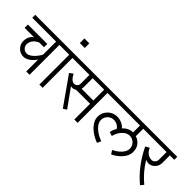

<svg xmlns="http://www.w3.org/2000/svg" viewBox="49 -1793 2690 2690"><g transform="rotate(45 1394.0 -448.0)"><path d="M-12.7 -591.8V-650.4H635.7V-591.8H525.4V0H460V-234.4Q420.9 -179.7 375 -148.4Q329.1 -117.2 285.2 -117.2Q219.7 -117.2 174.3 -162.6Q128.9 -208 128.9 -273.4Q128.9 -320.3 147.5 -358.4Q166 -396.5 200.2 -416H11.7V-481.4H395.5V-416H304.7Q254.9 -397.5 224.1 -358.9Q193.4 -320.3 193.4 -273.4Q193.4 -235.4 220.2 -208.5Q247.1 -181.6 285.2 -181.6Q326.2 -181.6 373 -222.2Q419.9 -262.7 460 -332V-591.8Z M609.4 -591.8V-650.4H895.5V-591.8H784.2V0H719.7V-591.8Z M709 -812.5V-903.3H806.6V-812.5Z M869.1 -591.8V-650.4H1587.9V-591.8H1477.5V0H1412.1V-312.5H1134.8Q1108.4 -293 1074.2 -293Q1066.4 -293 1059.1 -294.9Q1051.8 -296.9 1047.9 -298.8L1243.2 -26.4L1191.4 6.8L898.4 -409.2L951.2 -448.2Q971.7 -404.3 999.5 -377.9Q1027.3 -351.6 1054.7 -351.6Q1082 -351.6 1101.1 -370.1Q1120.1 -388.7 1120.1 -416V-591.8ZM1178.7 -377H1412.1V-591.8H1184.6V-416Q1184.6 -395.5 1178.7 -377Z M2087.9 -73.2Q2150.4 -102.5 2193.4 -144.5Q2252 -201.2 2252 -259.8Q2252 -313.5 2213.9 -351.6Q2175.8 -389.6 2122.1 -389.6Q2065.4 -389.6 2016.6 -339.4Q1967.8 -289.1 1946.3 -208L1887.7 -227.5Q1892.6 -258.8 1903.3 -284.2Q1914.1 -309.6 1926.8 -325.2Q1906.2 -356.4 1875 -373Q1843.8 -389.6 1809.6 -389.6Q1755.9 -389.6 1717.8 -351.6Q1679.7 -313.5 1679.7 -259.8Q1679.7 -201.2 1738.8 -144Q1797.9 -86.9 1894.5 -51.8L1868.2 6.8Q1753.9 -35.2 1684.1 -108.4Q1614.3 -181.6 1614.3 -259.8Q1614.3 -340.8 1671.4 -397.9Q1728.5 -455.1 1809.6 -455.1Q1857.4 -455.1 1900.4 -436Q1943.4 -417 1971.7 -383.8Q2001 -417 2040 -436Q2079.1 -455.1 2122.1 -455.1V-591.8H1561.5V-650.4H2375V-591.8H2186.5V-443.4Q2232.4 -433.6 2274.9 -387.2Q2317.4 -340.8 2317.4 -259.8Q2317.4 -181.6 2248 -108.4Q2197.3 -55.7 2123 -18.6Q2123 -18.6 2087.9 -73.2Z M2349.6 -591.8V-650.4H2801.8V-591.8H2713.9V-442.4Q2713.9 -381.8 2673.3 -340.3Q2632.8 -298.8 2577.1 -298.8Q2569.3 -298.8 2556.2 -302.2Q2543 -305.7 2524.4 -312.5Q2566.4 -239.3 2623.5 -172.4Q2680.7 -105.5 2752 -45.9L2713.9 0Q2609.4 -86.9 2525.4 -197.8Q2441.4 -308.6 2381.8 -435.5L2440.4 -467.8Q2457 -420.9 2494.6 -392.6Q2532.2 -364.3 2577.1 -364.3Q2606.4 -364.3 2627.4 -386.7Q2648.4 -409.2 2648.4 -442.4V-591.8Z"/></g></svg>

Font: Lohit Marathi
Style: Regular
Weight: 400
Version: 2.94.2